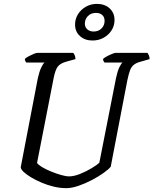

<svg xmlns="http://www.w3.org/2000/svg" viewBox="-20 -979 798 999"><path d="M324.9 0Q293 0 259.8 -7.9Q226.6 -15.8 196 -28.9Q165.3 -42.1 140.9 -56.7Q116.5 -71.4 102.3 -85.2Q88.1 -99 87.9 -109L177 -573Q184.8 -607.5 194.9 -628.4Q205.1 -649.4 211.9 -653.6H116.8Q115 -655.6 112.2 -660.5Q109.3 -665.4 109.3 -672.4Q115.8 -678.9 129.1 -686.1Q142.4 -693.2 155.6 -698.6Q168.9 -704 174.9 -704H361Q364.5 -700.2 368.6 -691.7Q372.7 -683.1 372.5 -671.4L325.6 -658.4Q295.1 -650.1 281.4 -633.5Q267.8 -616.8 259 -572.1L172.8 -131.3Q178.5 -122 198.2 -110Q217.9 -98 244.8 -87Q271.7 -76 297.2 -68.7Q322.7 -61.3 339.9 -61.3Q364.4 -61.3 396.5 -74Q428.6 -86.8 457 -104Q485.4 -121.1 496.8 -132.1L583.7 -573Q591.7 -610.3 601.4 -629.8Q611 -649.4 617.8 -653.6H523.8Q522 -655.6 519.1 -660.5Q516.2 -665.4 516.2 -672.4Q523.2 -679.1 536.9 -686.3Q550.5 -693.5 563.7 -698.7Q576.9 -704 581.6 -704H747.5Q750.3 -700 754.3 -691.8Q758.3 -683.6 758.3 -671.4L709.4 -657.4Q688.5 -651.6 676.3 -641.8Q664 -632 657 -614.2Q650 -596.3 643 -563.3L556.1 -111.6Q545.7 -98.4 519.1 -79.3Q492.5 -60.3 457.7 -42.1Q422.9 -23.9 387.8 -11.9Q352.7 0 324.9 0ZM461.4 -768.2Q421.6 -768.2 396.1 -791.2Q370.6 -814.1 370.6 -851Q370.6 -880.9 386 -905.4Q401.4 -929.8 427.3 -944.3Q453.1 -958.8 484.1 -958.8Q525.1 -958.8 550.5 -935.4Q575.9 -912 575.9 -875.1Q575.9 -845.2 560.5 -821.1Q545.1 -797 519.2 -782.6Q493.3 -768.2 461.4 -768.2ZM467.1 -815Q492.6 -815 508.4 -831.1Q524.2 -847.3 524.2 -870.2Q524.2 -889.7 512.1 -900.9Q500 -912 479.4 -912Q454.1 -912 437.8 -895.9Q421.5 -879.7 421.5 -855.9Q421.5 -837.3 434.5 -826.1Q447.4 -815 467.1 -815Z"/></svg>

Font: Texturina Medium
Style: Italic
Weight: 500
Italic angle: -11°
Designer: Guillermo Torres Carreño
Foundry: Omnibus-Type
Version: Version 1.002